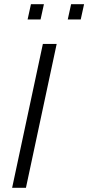

<svg xmlns="http://www.w3.org/2000/svg" viewBox="-20 -898 422 918"><path d="M38 0 185 -688H251L104 0ZM112 -805 128 -878H190L174 -805ZM304 -805 320 -878H382L366 -805Z"/></svg>

Font: Saira Semi Condensed Light
Style: Italic
Weight: 300
Width: 4
Italic angle: -12°
Designer: Hector Gatti with collaboration of the Omnibus-Type team
Foundry: Omnibus-Type
Version: Version 1.001; ttfautohint (v1.8)